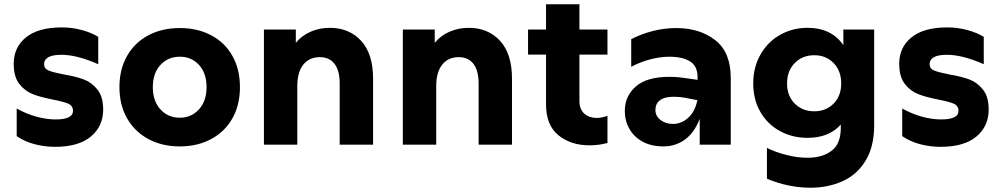

<svg xmlns="http://www.w3.org/2000/svg" viewBox="-20 -676 4676 897"><path d="M58 -40V-169Q103 -144 150 -131Q197 -118 240 -118Q321 -118 321 -158Q321 -182 299 -191.5Q277 -201 226 -211Q170 -222 133.5 -236Q97 -250 70.5 -283.5Q44 -317 44 -378Q44 -455 101.5 -501.5Q159 -548 269 -548Q316 -548 361 -536Q406 -524 439 -504V-376Q340 -420 267 -420Q225 -420 205.5 -408.5Q186 -397 186 -377Q186 -355 207 -346.5Q228 -338 279 -328Q333 -319 370 -305.5Q407 -292 434.5 -258.5Q462 -225 462 -164Q462 -86 404.5 -38Q347 10 237 10Q188 10 141 -2.5Q94 -15 58 -40Z M538 -269Q538 -352 573.5 -414.5Q609 -477 673 -511Q737 -545 820 -545Q903 -545 967 -511Q1031 -477 1066 -414.5Q1101 -352 1101 -269Q1101 -186 1066 -123.5Q1031 -61 967 -26.5Q903 8 820 8Q737 8 673 -26.5Q609 -61 573.5 -123.5Q538 -186 538 -269ZM945 -269Q945 -334 910 -372.5Q875 -411 820 -411Q765 -411 729.5 -372.5Q694 -334 694 -269Q694 -204 729.5 -165Q765 -126 820 -126Q874 -126 909.5 -165Q945 -204 945 -269Z M1213 -538H1362V-476Q1390 -510 1431.5 -528Q1473 -546 1521 -546Q1611 -546 1667 -485.5Q1723 -425 1723 -308V0H1567V-286Q1567 -346 1543 -377.5Q1519 -409 1474 -409Q1425 -409 1397 -374Q1369 -339 1369 -274V0H1213Z M1862 -538H2011V-476Q2039 -510 2080.5 -528Q2122 -546 2170 -546Q2260 -546 2316 -485.5Q2372 -425 2372 -308V0H2216V-286Q2216 -346 2192 -377.5Q2168 -409 2123 -409Q2074 -409 2046 -374Q2018 -339 2018 -274V0H1862Z M2447 -538H2531V-656H2687V-538H2818V-421H2687V-205Q2687 -165 2710 -145Q2733 -125 2768 -125Q2791 -125 2818 -135V-8Q2776 3 2734 3Q2647 3 2589 -44Q2531 -91 2531 -188V-421H2447Z M3249 -121Q3224 -56 3180 -24Q3136 8 3080 8Q3023 8 2982.5 -14Q2942 -36 2920.5 -74Q2899 -112 2899 -157Q2899 -227 2950.5 -272Q3002 -317 3106 -317Q3147 -317 3190 -310L3239 -303V-315Q3239 -367 3204 -389Q3169 -411 3107 -411Q3063 -411 3015.5 -398Q2968 -385 2929 -364V-493Q2975 -517 3029.5 -531Q3084 -545 3139 -545Q3249 -545 3321.5 -488.5Q3394 -432 3394 -312V0H3249ZM3124 -97Q3163 -97 3195 -125.5Q3227 -154 3238 -208L3182 -219Q3157 -224 3128 -224Q3084 -224 3063 -207.5Q3042 -191 3042 -162Q3042 -134 3066 -115.5Q3090 -97 3124 -97Z M3752 61Q3822 61 3865 28.5Q3908 -4 3908 -78V-94Q3853 -32 3752 -32Q3683 -32 3625 -63Q3567 -94 3533 -152Q3499 -210 3499 -286Q3499 -362 3533 -421.5Q3567 -481 3625 -513.5Q3683 -546 3752 -546Q3865 -546 3920 -465V-538H4064V-90Q4064 9 4024 74.5Q3984 140 3916.5 170.5Q3849 201 3766 201Q3664 201 3563 159V15Q3603 35 3654 48Q3705 61 3752 61ZM3910 -286Q3910 -345 3874.5 -381.5Q3839 -418 3784 -418Q3729 -418 3693 -381.5Q3657 -345 3657 -286Q3657 -228 3693 -192Q3729 -156 3784 -156Q3839 -156 3874.5 -192Q3910 -228 3910 -286Z M4195 -40V-169Q4240 -144 4287 -131Q4334 -118 4377 -118Q4458 -118 4458 -158Q4458 -182 4436 -191.5Q4414 -201 4363 -211Q4307 -222 4270.5 -236Q4234 -250 4207.5 -283.5Q4181 -317 4181 -378Q4181 -455 4238.5 -501.5Q4296 -548 4406 -548Q4453 -548 4498 -536Q4543 -524 4576 -504V-376Q4477 -420 4404 -420Q4362 -420 4342.5 -408.5Q4323 -397 4323 -377Q4323 -355 4344 -346.5Q4365 -338 4416 -328Q4470 -319 4507 -305.5Q4544 -292 4571.5 -258.5Q4599 -225 4599 -164Q4599 -86 4541.5 -38Q4484 10 4374 10Q4325 10 4278 -2.5Q4231 -15 4195 -40Z"/></svg>

Font: Chess Sans
Style: Bold
Weight: 700
Designer: Wolf Bōese
Foundry: Wolf Bōese
Version: Version 7.223